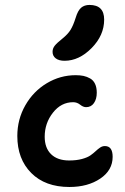

<svg xmlns="http://www.w3.org/2000/svg" viewBox="-20 -787 502 774"><path d="M240.2 -542Q217.3 -542 204.6 -551.8Q191.9 -561.5 191.9 -578.1Q191.9 -591.8 200.7 -602.8Q209.5 -613.8 231 -630.9Q253.9 -649.4 264.6 -667Q275.4 -684.6 285.2 -715.8Q293.9 -744.6 307.1 -755.9Q320.3 -767.1 340.8 -767.1Q399.9 -767.1 399.9 -708Q399.9 -644.5 349.4 -593.3Q298.8 -542 240.2 -542ZM259.8 -33.2Q162.1 -33.2 106 -89.6Q49.8 -146 49.8 -238.8Q49.8 -305.7 82 -362.3Q114.3 -418.9 168.5 -451.4Q222.7 -483.9 285.2 -483.9Q302.7 -483.9 316.7 -481Q330.6 -478 343.5 -470.7Q356.4 -463.4 363.3 -448.7Q370.1 -434.1 370.1 -413.1Q370.1 -387.7 358.6 -371.3Q347.2 -355 327.1 -355Q315.4 -355 303 -365Q290.5 -375 274.9 -375Q226.6 -375 193.4 -332.8Q160.2 -290.5 160.2 -235.8Q160.2 -190.4 186 -165.3Q211.9 -140.1 258.8 -140.1Q288.6 -140.1 310.8 -146.2Q333 -152.3 345 -160.9Q356.9 -169.4 365.7 -177.7Q374.5 -186 383.5 -192.1Q392.6 -198.2 402.8 -198.2Q434.1 -198.2 434.1 -154.8Q434.1 -100.6 384 -66.9Q334 -33.2 259.8 -33.2Z"/></svg>

Font: Shantell Sans Irregular Bouncy
Style: Regular
Weight: 500
Designer: Stephen Nixon, Anya Danilova, Shantell Martin
Foundry: Arrow Type
Version: Version 1.006;[9816181b4]